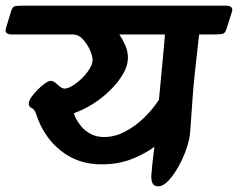

<svg xmlns="http://www.w3.org/2000/svg" viewBox="-76 -632 836 674"><path d="M-55 -533 -37 -593Q-32 -609 -22.5 -610.5Q-13 -612 0 -612H717Q745 -612 738 -590L719 -530Q714 -514 703 -512.5Q692 -511 670 -511H623Q620 -484 616 -449Q612 -414 607.5 -372Q603 -330 599.5 -280.5Q596 -231 592 -174Q591 -148 580 -114.5Q569 -81 552 -50Q535 -19 516 1.5Q497 22 480 22Q464 22 459 10.5Q454 -1 455.5 -19.5Q457 -38 459 -58L466 -117Q440 -96 391 -75.5Q342 -55 280 -55Q198 -55 137.5 -103Q77 -151 51 -231Q45 -249 35 -253Q25 -257 25 -268Q25 -278 34 -291Q43 -304 56 -317Q69 -330 81.5 -339Q94 -348 101 -348Q109 -349 117.5 -342Q126 -335 134.5 -328Q143 -321 151 -321Q162 -321 178.5 -331Q195 -341 211.5 -357Q228 -373 238.5 -390.5Q249 -408 249 -421Q249 -436 239.5 -457Q230 -478 214.5 -494.5Q199 -511 181 -511H-34Q-62 -511 -55 -533ZM184 -235Q184 -229 190.5 -216Q197 -203 209.5 -188Q222 -173 242 -162Q262 -151 290 -151Q326 -151 362 -169.5Q398 -188 429 -218Q460 -248 482 -282Q488 -348 494 -409.5Q500 -471 503 -511H343Q355 -493 364 -472.5Q373 -452 373 -430Q373 -401 355.5 -371.5Q338 -342 310 -314.5Q282 -287 249 -266.5Q216 -246 184 -235Z"/></svg>

Font: Alkatra Medium
Style: Regular
Weight: 500
Designer: Suman Bhandary
Version: Version 1.100;gftools[0.9.22]